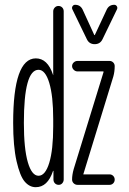

<svg xmlns="http://www.w3.org/2000/svg" viewBox="-20 -775 540 805"><path d="M427.7 -735.4Q437.5 -754.9 459 -754.9Q465.8 -754.9 469.7 -749Q473.6 -743.2 470.7 -736.3L410.2 -611.3Q400.4 -589.8 377 -589.8Q353.5 -589.8 343.8 -611.3L283.2 -736.3Q280.3 -743.2 284.2 -749Q288.1 -754.9 294.9 -754.9Q316.4 -754.9 326.2 -735.4L375 -628.9Q375 -627.9 377 -627.9Q377.9 -627.9 377.9 -628.9ZM289.1 -66.4 414.1 -472.7V-473.6Q414.1 -475.6 413.1 -475.6H304.7Q295.9 -475.6 289.1 -482.4Q282.2 -489.3 282.2 -498Q282.2 -506.8 289.1 -513.2Q295.9 -519.5 304.7 -519.5H439.5Q448.2 -519.5 454.6 -513.2Q460.9 -506.8 460.9 -498Q460.9 -474.6 455.1 -454.1L330.1 -46.9Q330.1 -46.9 330.1 -45.9H329.1Q329.1 -43.9 330.1 -43.9H439.5Q448.2 -43.9 454.6 -37.6Q460.9 -31.2 460.9 -22Q460.9 -12.7 454.6 -6.3Q448.2 0 439.5 0H304.7Q295.9 0 289.1 -6.3Q282.2 -12.7 282.2 -22.5Q282.2 -42 289.1 -66.4ZM141.6 -482.4Q80.1 -482.4 80.1 -259.8Q80.1 -151.4 96.7 -94.7Q113.3 -38.1 141.6 -38.1Q169.9 -38.1 186.5 -92.3Q203.1 -146.5 203.1 -245.1V-275.4Q203.1 -373 186.5 -427.7Q169.9 -482.4 141.6 -482.4ZM129.9 9.8Q103.5 9.8 83.5 -13.7Q63.5 -37.1 49.3 -99.6Q35.2 -162.1 35.2 -259.8Q35.2 -529.3 129.9 -530.3Q179.7 -530.3 202.1 -461.9Q202.1 -460 203.1 -460V-460.9V-727.5Q203.1 -736.3 209.5 -743.2Q215.8 -750 225.1 -750Q234.4 -750 240.7 -743.7Q247.1 -737.3 247.1 -727.5V-22.5Q247.1 -13.7 241.2 -6.8Q235.4 0 226.1 0Q216.8 0 210.4 -6.3Q204.1 -12.7 204.1 -22.5V-58.6H203.1Q202.1 -58.6 202.1 -57.6Q179.7 9.8 129.9 9.8Z"/></svg>

Font: Rounded-X Mgen+ 2m light
Style: Regular
Weight: 200
Designer: [Source Han Sans]
Ryoko NISHIZUKA  (kana & ideographs); Paul D. Hunt (Latin, Greek & Cyrillic); Wenlong ZHANG  (bopomofo
Version: Version 1.059.20150602